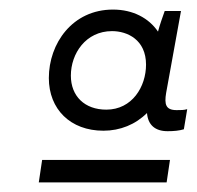

<svg xmlns="http://www.w3.org/2000/svg" viewBox="-20 -723 411 401"><path d="M61 -342H328L335 -389H68ZM330 -449C343 -449 354 -450 364 -453L371 -495C364 -493 358 -493 349 -493C326 -493 323 -505 327 -529L358 -700H324C319 -686 314 -672 310 -657C291 -685 258 -703 216 -703C131 -703 82 -632 82 -560C82 -495 127 -450 196 -450C231 -450 263 -463 287 -487C289 -462 304 -449 330 -449ZM214 -658C246 -658 285 -640 285 -588C285 -542 256 -494 202 -494C157 -494 128 -522 128 -565C128 -611 159 -658 214 -658Z"/></svg>

Font: Fixel Display Light
Style: Italic
Weight: 300
Italic angle: -10°
Designer: AlfaBravo + MacPaw
Foundry: Kyrylo Tkachov, Marchela Mozhyna, Serhii Makarenko, Maria Weinstein, Zakhar Kryvoshyya
Version: Version 1.210;Glyphs 3.2 (3217)